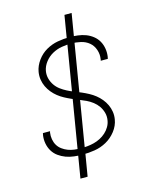

<svg xmlns="http://www.w3.org/2000/svg" viewBox="-136 -924 872 1112"><g transform="rotate(-15 300.0 -368.0)"><path d="M254 -29Q228 -29 202.5 -32Q177 -35 154 -43.5Q131 -52 111 -66.5Q91 -81 78.5 -102Q66 -123 61.5 -148Q57 -173 61 -199Q62 -201 62.5 -203.5Q63 -206 63 -209H106Q105 -207 105 -205Q105 -203 104 -201Q101 -181 104.5 -161Q108 -141 117.5 -125Q127 -109 142.5 -97.5Q158 -86 176 -79Q194 -72 214 -69.5Q234 -67 255 -67Q274 -67 293.5 -69Q313 -71 332.5 -76Q352 -81 370.5 -90.5Q389 -100 404.5 -114Q420 -128 430.5 -146Q441 -164 444 -184Q448 -207 442 -229Q436 -251 423.5 -269Q411 -287 393.5 -300.5Q376 -314 356 -323.5Q336 -333 315.5 -341Q295 -349 274.5 -358Q254 -367 234.5 -377.5Q215 -388 198 -401.5Q181 -415 167 -432Q153 -449 143.5 -469Q134 -489 130.5 -511.5Q127 -534 131 -558Q137 -593 160 -624.5Q183 -656 215.5 -674.5Q248 -693 284 -699.5Q320 -706 355 -706Q380 -706 405 -703Q430 -700 452.5 -691.5Q475 -683 494 -668Q513 -653 524.5 -632.5Q536 -612 540 -587Q544 -562 540 -537Q539 -535 538.5 -532Q538 -529 538 -527H495Q496 -529 496.5 -531Q497 -533 497 -535Q502 -564 492.5 -592Q483 -620 462 -637.5Q441 -655 412.5 -661.5Q384 -668 355 -668Q327 -668 298 -663Q269 -658 242.5 -643.5Q216 -629 197 -604.5Q178 -580 173 -552Q169 -528 175 -506Q181 -484 193.5 -466Q206 -448 223.5 -435Q241 -422 260.5 -412Q280 -402 301 -394Q322 -386 342.5 -377Q363 -368 382.5 -357.5Q402 -347 419 -333.5Q436 -320 450 -303Q464 -286 473.5 -266Q483 -246 486.5 -223.5Q490 -201 486 -178Q480 -141 455.5 -109.5Q431 -78 397.5 -59.5Q364 -41 327 -35Q290 -29 254 -29ZM205 102 335 -679H356L335 -682L361 -838H404L274 -56H253L274 -53L248 102Z"/></g></svg>

Font: Iosevka Curly XLtEx
Style: Italic
Weight: 200
Width: 7
Italic angle: -9°
Monospace: yes
Designer: Belleve Invis
Foundry: Belleve Invis
Version: Version 11.1.0; ttfautohint (v1.8.3)